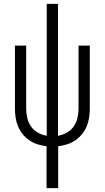

<svg xmlns="http://www.w3.org/2000/svg" viewBox="-20 -755 540 990"><path d="M220 215V-1Q196 -4 173.5 -11Q151 -18 131.5 -31.5Q112 -45 97 -63.5Q82 -82 73 -103.5Q64 -125 60.5 -148.5Q57 -172 57 -195V-520H115V-195Q115 -171 120.5 -147Q126 -123 140 -103Q154 -83 175.5 -71Q197 -59 221 -55V-735H279V-55Q303 -59 324.5 -71Q346 -83 360 -103Q374 -123 379.5 -147Q385 -171 385 -195V-520H443V-195Q443 -172 439.5 -148.5Q436 -125 427 -103.5Q418 -82 403 -63.5Q388 -45 368.5 -31.5Q349 -18 326.5 -11Q304 -4 280 -1V215Z"/></svg>

Font: Iosevka Light
Style: Regular
Weight: 300
Monospace: yes
Designer: Belleve Invis
Foundry: Belleve Invis
Version: Version 32.5.0; ttfautohint (v1.8.4)